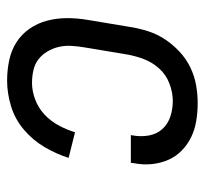

<svg xmlns="http://www.w3.org/2000/svg" viewBox="-38 -530 576 540"><g transform="rotate(90 250.0 -260.0)"><path d="M207 8Q177 8 149 2Q121 -4 98.5 -18.5Q76 -33 60.5 -55.5Q45 -78 38 -105Q31 -132 31 -161Q31 -190 36 -219L56 -339Q60 -364 68 -389Q76 -414 91 -436.5Q106 -459 126 -477.5Q146 -496 170 -507.5Q194 -519 219.5 -523.5Q245 -528 270 -528Q295 -528 319.5 -524Q344 -520 365 -510Q386 -500 403 -483.5Q420 -467 429.5 -445.5Q439 -424 441.5 -399Q444 -374 439 -349L438 -340H360L361 -346Q365 -369 361 -391Q357 -413 343 -428.5Q329 -444 308 -451Q287 -458 264 -458Q240 -458 215 -448.5Q190 -439 172.5 -419.5Q155 -400 146 -376Q137 -352 133 -328L113 -208Q110 -190 109 -172Q108 -154 112 -137Q116 -120 125 -105Q134 -90 147 -80Q160 -70 177.5 -66Q195 -62 213 -62Q236 -62 260 -71Q284 -80 302.5 -97.5Q321 -115 333 -137.5Q345 -160 352 -183L424 -165Q413 -130 393.5 -97Q374 -64 344.5 -39Q315 -14 278.5 -3Q242 8 207 8Z"/></g></svg>

Font: Iosevka
Style: Italic
Weight: 400
Italic angle: -9°
Monospace: yes
Designer: Belleve Invis
Foundry: Belleve Invis
Version: Version 32.5.0; ttfautohint (v1.8.4)